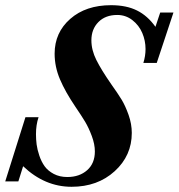

<svg xmlns="http://www.w3.org/2000/svg" viewBox="-57 -696 679 729"><path d="M214.8 13.2Q112.8 13.2 30.8 -64.9L12.7 -7.3H-37.1L39.6 -251H89.4Q79.6 -222.2 79.6 -186.5Q79.6 -167 82 -147.7Q84.5 -128.4 92.3 -105.2Q100.1 -82 112.5 -64.7Q125 -47.4 147.2 -35.6Q169.4 -23.9 198.7 -23.9Q244.6 -23.9 273.9 -49.8Q303.2 -75.7 303.2 -121.1Q303.2 -148.4 291.5 -179.7Q279.8 -210.9 266.4 -233.4Q252.9 -255.9 229 -291Q190.9 -347.2 170.7 -394.8Q150.4 -442.4 150.4 -492.2Q150.4 -572.3 209.7 -624.3Q269 -676.3 364.7 -676.3Q422.9 -676.3 463.1 -656.2Q503.4 -636.2 533.2 -594.2L551.3 -648.4H601.6L538.1 -457H487.3Q495.6 -483.4 495.6 -509.8Q495.6 -541.5 483.2 -570.8Q470.7 -600.1 445.6 -619.6Q420.4 -639.2 388.2 -639.2Q343.3 -639.2 316.7 -612.3Q290 -585.4 290 -543Q290 -505.9 308.8 -468.3Q327.6 -430.7 365.2 -376.5Q390.6 -340.8 404.8 -317.6Q418.9 -294.4 431.2 -259.8Q443.4 -225.1 443.4 -191.4Q443.4 -105 378.4 -45.9Q313.5 13.2 214.8 13.2Z"/></svg>

Font: Elstob 10pt
Style: Bold Italic
Weight: 700
Italic angle: -20°
Designer: Peter S. Baker
Version: Version 1.015